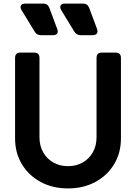

<svg xmlns="http://www.w3.org/2000/svg" viewBox="-20 -1038 758 1070"><path d="M359 12Q273 12 206.5 -24Q140 -60 102 -123Q64 -186 64 -266V-715Q64 -745 94 -745H170Q200 -745 200 -715V-273Q200 -226 220.5 -189.5Q241 -153 277 -132.5Q313 -112 359 -112Q405 -112 441 -132.5Q477 -153 497.5 -189.5Q518 -226 518 -273V-715Q518 -745 548 -745H624Q654 -745 654 -715V-266Q654 -186 616 -123Q578 -60 511.5 -24Q445 12 359 12ZM209 -842Q184 -842 173 -862L100 -982Q91 -997 97 -1007.5Q103 -1018 121 -1018H221Q246 -1018 255 -994L299 -876Q305 -860 298.5 -851Q292 -842 275 -842ZM431 -842Q406 -842 394 -862L321 -982Q312 -997 318 -1007.5Q324 -1018 342 -1018H442Q468 -1018 477 -994L521 -876Q526 -860 519.5 -851Q513 -842 497 -842Z"/></svg>

Font: Pitagon Sans Text
Style: Bold
Weight: 700
Designer: Travis Tran
Foundry: Pitagon
Version: Version 1.001; ttfautohint (v1.8.4.7-5d5b);gftools[0.9.26]